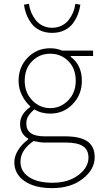

<svg xmlns="http://www.w3.org/2000/svg" viewBox="-20 -740 520 994"><path d="M250 233.9Q159.2 233.9 106.7 197.3Q54.2 160.6 54.2 100.1Q54.2 68.8 73.5 37.6Q92.8 6.3 126 -18.1V-22Q84 -46.9 84 -98.1Q84 -148.9 136.2 -186V-189.9Q111.3 -211.9 93.8 -246.6Q76.2 -281.2 76.2 -321.8Q76.2 -393.6 123.5 -441.9Q170.9 -490.2 240.2 -490.2Q272.5 -490.2 301.8 -478H461.9V-450.2H346.2V-445.8Q403.8 -402.8 403.8 -321.8Q403.8 -250 356.4 -200.9Q309.1 -151.9 240.2 -151.9Q192.4 -151.9 158.2 -173.8Q138.7 -157.7 127.4 -140.6Q116.2 -123.5 116.2 -100.1Q116.2 -34.2 210 -34.2H315.9Q395.5 -34.2 432.9 -7.8Q470.2 18.6 470.2 74.2Q470.2 137.2 408.4 185.5Q346.7 233.9 250 233.9ZM372.1 -321.8Q372.1 -384.8 334 -423.3Q295.9 -461.9 240.2 -461.9Q184.6 -461.9 146.2 -423.3Q107.9 -384.8 107.9 -321.8Q107.9 -260.3 147.2 -220.2Q186.5 -180.2 240.2 -180.2Q293.9 -180.2 333 -220.2Q372.1 -260.3 372.1 -321.8ZM252 206.1Q333.5 206.1 385.7 166.5Q438 127 438 76.2Q438 35.2 409.2 16.6Q380.4 -2 321.8 -2H211.9Q188.5 -2 153.8 -9.8Q85.9 36.1 85.9 98.1Q85.9 147 129.9 176.5Q173.8 206.1 252 206.1ZM104 -715.8 129.9 -720.2Q132.8 -697.3 141.6 -676Q150.4 -654.8 164.6 -636.5Q178.7 -618.2 200.9 -607.2Q223.1 -596.2 250 -596.2Q276.9 -596.2 299.1 -607.2Q321.3 -618.2 335.4 -636.5Q349.6 -654.8 358.4 -676Q367.2 -697.3 370.1 -720.2L396 -715.8Q392.6 -690.4 383.5 -666.5Q374.5 -642.6 358.2 -619.9Q341.8 -597.2 314 -583.5Q286.1 -569.8 250 -569.8Q213.9 -569.8 186 -583.5Q158.2 -597.2 141.8 -619.9Q125.5 -642.6 116.5 -666.5Q107.4 -690.4 104 -715.8Z"/></svg>

Font: Source Sans 3 ExtraLight
Style: Regular
Weight: 200
Designer: Paul D. Hunt
Foundry: Adobe
Version: Version 3.052;hotconv 1.1.0;makeotfexe 2.6.0